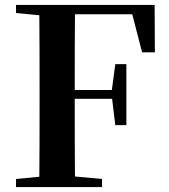

<svg xmlns="http://www.w3.org/2000/svg" viewBox="-20 -761 688 781"><path d="M558 -548H610L609 -741H45V-708L140 -699C141 -597 141 -496 141 -394V-346C141 -243 141 -141 140 -42L45 -33V0H395V-33L285 -43C284 -144 284 -247 284 -359H436L449 -252H494V-500H449L435 -395H284C284 -502 284 -604 285 -703H518Z"/></svg>

Font: Noto Serif CJK KR
Style: Bold
Weight: 700
Designer: Ryoko NISHIZUKA 西塚涼子 (kana & ideographs); Frank Grießhammer (Latin, Greek & Cyrillic); Wenlong ZHANG 张文龙 (bopomofo); San
Foundry: Adobe
Version: Version 2.001;hotconv 1.1.0;makeotfexe 2.6.0